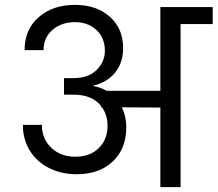

<svg xmlns="http://www.w3.org/2000/svg" viewBox="-20 -769 894 789"><path d="M854 -740V-670H722V0H639V-327L481 -328Q499 -289 499 -246Q499 -158 443.5 -105.5Q388 -53 296 -53Q232 -53 181.5 -78.5Q131 -104 102.5 -150Q74 -196 74 -256H152Q152 -199 190.5 -162Q229 -125 290 -125Q350 -125 386 -160.5Q422 -196 422 -253Q422 -296 399 -328H396L395 -334Q358 -380 282 -380H243V-448H282Q343 -448 377 -481.5Q411 -515 411 -560Q411 -614 376 -646Q341 -678 288 -678Q233 -678 196 -646.5Q159 -615 159 -563H81Q81 -648 139 -698.5Q197 -749 288 -749Q376 -749 431 -700.5Q486 -652 486 -571Q486 -513 454.5 -472.5Q423 -432 364 -417V-415Q392 -411 418 -396H639V-740Z"/></svg>

Font: A Bank Premium Regular
Style: Regular
Weight: 400
Designer: Ninad Kale (Devanagari), Jonny Pinhorn (Latin), Htun Naung (Myanmar)
Foundry: Indian Type Foundry
Version: 4.004